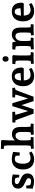

<svg xmlns="http://www.w3.org/2000/svg" viewBox="1804 -2604 813 4462"><g transform="rotate(-90 2211.0 -373.5)"><path d="M57 -20 65 -172 131 -170V-127Q131 -115 144 -80Q186 -58 229 -58Q261 -58 281 -72.5Q301 -87 301 -114Q301 -132 289.5 -145Q278 -158 263 -166.5Q248 -175 211 -192Q160 -216 131.5 -233Q103 -250 80.5 -281Q58 -312 58 -357Q58 -429 105.5 -467.5Q153 -506 233 -506Q312 -506 387 -485L379 -332L315 -337V-377Q315 -383 299 -425Q266 -437 232 -437Q198 -437 180 -423.5Q162 -410 162 -388Q162 -364 184.5 -348Q207 -332 253 -313Q305 -291 335 -273.5Q365 -256 388 -224Q411 -192 411 -143Q411 -67 361.5 -28.5Q312 10 226 10Q183 10 144 2Q105 -6 57 -20Z M503 -247Q503 -367 566 -436.5Q629 -506 743 -506Q782 -506 817.5 -499.5Q853 -493 912 -478L898 -322L824 -325L825 -372Q823 -397 818 -417Q778 -437 748 -437Q691 -437 664 -387Q637 -337 637 -247Q637 -164 668 -117.5Q699 -71 763 -71Q824 -71 889 -105L921 -51Q882 -20 837 -3.5Q792 13 745 13Q627 13 565 -55Q503 -123 503 -247Z M982 -57 1053 -70Q1062 -138 1062 -152V-598Q1062 -609 1056 -661L1053 -681L977 -698L984 -760L1091 -756H1167L1187 -737Q1179 -636 1179 -568V-432Q1234 -503 1317 -503Q1408 -503 1449.5 -452.5Q1491 -402 1491 -305V-182Q1491 -130 1499 -70L1570 -64L1564 0H1425Q1411 0 1313 5L1308 -57L1368 -71Q1375 -124 1375 -152V-297Q1375 -351 1354.5 -385Q1334 -419 1289 -419Q1242 -419 1210.5 -378Q1179 -337 1179 -269V-182Q1179 -124 1186 -70L1257 -64L1251 0H1104Q1046 3 987 5Z M1646 -420 1592 -427 1597 -494H1841L1845 -430L1773 -425Q1781 -383 1791 -352L1860 -127L1975 -494H2043L2153 -127L2225 -354Q2239 -399 2245 -425L2175 -432L2180 -494H2399L2403 -430L2356 -424L2345 -399Q2319 -340 2311 -319L2194 0H2091L1999 -282L1903 0H1801L1676 -344Q1664 -378 1646 -420Z M2438 -245Q2438 -367 2499.5 -436.5Q2561 -506 2670 -506Q2774 -506 2825 -442.5Q2876 -379 2872 -264L2853 -228H2572Q2576 -152 2608 -111Q2640 -70 2701 -70Q2739 -70 2775.5 -81Q2812 -92 2834 -106L2865 -53Q2836 -27 2788 -7Q2740 13 2677 13Q2564 13 2501 -56Q2438 -125 2438 -245ZM2741 -303Q2742 -308 2742 -319Q2742 -376 2722 -407.5Q2702 -439 2662 -439Q2579 -439 2572 -292Z M2956 -57 3026 -70Q3035 -124 3035 -152V-336Q3035 -353 3027 -415L2950 -427L2958 -494H3140L3161 -475Q3157 -439 3154.5 -390Q3152 -341 3152 -306V-182Q3152 -124 3159 -70L3230 -64L3224 0H3077Q3059 0 2961 5ZM3008 -651Q3008 -683 3024.5 -702.5Q3041 -722 3071 -722Q3101 -722 3118 -703.5Q3135 -685 3135 -651Q3135 -620 3118 -600.5Q3101 -581 3071 -581Q3041 -581 3024.5 -600.5Q3008 -620 3008 -651Z M3293 -57 3363 -70Q3372 -124 3372 -152V-336Q3372 -363 3363 -415L3287 -427L3295 -494H3445L3465 -475L3474 -409Q3536 -506 3634 -506Q3721 -506 3761 -456Q3801 -406 3801 -309V-182Q3801 -138 3810 -70L3880 -64L3874 0H3736Q3716 0 3623 5L3618 -57L3679 -71Q3685 -131 3685 -152V-301Q3685 -355 3665 -388.5Q3645 -422 3599 -422Q3552 -422 3520.5 -379.5Q3489 -337 3489 -269V-182Q3489 -124 3496 -70L3567 -64L3561 0H3414Q3396 0 3298 5Z M3945 -245Q3945 -367 4006.5 -436.5Q4068 -506 4177 -506Q4281 -506 4332 -442.5Q4383 -379 4379 -264L4360 -228H4079Q4083 -152 4115 -111Q4147 -70 4208 -70Q4246 -70 4282.5 -81Q4319 -92 4341 -106L4372 -53Q4343 -27 4295 -7Q4247 13 4184 13Q4071 13 4008 -56Q3945 -125 3945 -245ZM4248 -303Q4249 -308 4249 -319Q4249 -376 4229 -407.5Q4209 -439 4169 -439Q4086 -439 4079 -292Z"/></g></svg>

Font: Andada Pro
Style: Bold
Weight: 700
Designer: Carolina Giovagnoli
Foundry: Huerta Tipografica
Version: Version 3.005; ttfautohint (v1.8.4)